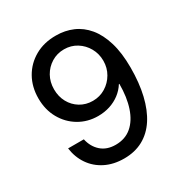

<svg xmlns="http://www.w3.org/2000/svg" viewBox="-172 -874 981 1022"><g transform="rotate(-30 318.5 -363.5)"><path d="M312 -738.3Q367.2 -738.3 414.3 -718Q461.4 -697.8 496.6 -655.5Q531.7 -613.3 551.5 -547.9Q571.3 -482.4 571.3 -392.1Q571.3 -298.3 553.7 -223.9Q536.1 -149.4 502 -96.9Q467.8 -44.4 417.2 -16.8Q366.7 10.7 300.8 10.7Q236.3 10.7 186.5 -14.2Q136.7 -39.1 106.2 -83.5Q75.7 -127.9 67.9 -185.5H164.6Q175.3 -135.7 209.5 -105.5Q243.7 -75.2 297.9 -75.2Q356 -75.2 395.5 -108.6Q435.1 -142.1 455.6 -203.4Q476.1 -264.6 476.1 -346.7H473.1Q455.1 -317.9 427.7 -297.1Q400.4 -276.4 366.5 -265.4Q332.5 -254.4 293.9 -254.4Q229.5 -254.4 177.2 -285.4Q125 -316.4 94.5 -370.6Q64 -424.8 64 -494.6Q64 -564.9 95.2 -620.1Q126.5 -675.3 182.4 -707Q238.3 -738.8 312 -738.3ZM312 -653.3Q269.5 -653.3 234.9 -632.1Q200.2 -610.8 180.2 -575.2Q160.2 -539.6 160.2 -494.6Q160.2 -450.7 179.4 -415.3Q198.7 -379.9 232.9 -359.1Q267.1 -338.4 309.6 -338.4Q352.5 -338.4 387.5 -359.9Q422.4 -381.3 443.1 -417Q463.9 -452.6 463.9 -496.1Q463.9 -539.1 443.8 -574.7Q423.8 -610.4 389.4 -631.8Q355 -653.3 312 -653.3Z"/></g></svg>

Font: Inter Cardless Tabular
Style: Regular
Weight: 400
Designer: Rasmus Andersson
Foundry: rsms
Version: Version 4.000;git-4fc901f